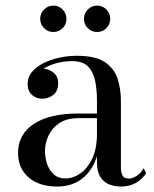

<svg xmlns="http://www.w3.org/2000/svg" viewBox="-20 -672 563 702"><path d="M421.5 10Q398 10 378.2 1.8Q358.5 -6.5 346.5 -25.8Q334.5 -45 334.5 -77.5V-304.5Q334.5 -340.5 328.5 -373.5Q322.5 -406.5 303.2 -427.5Q284 -448.5 244 -448.5Q221.5 -448.5 197.2 -443.5Q173 -438.5 152.2 -428.2Q131.5 -418 118.5 -402.5Q105.5 -387 105.5 -366H82Q82 -391.5 98.8 -406.2Q115.5 -421 135.5 -421Q157 -421 174.8 -407.2Q192.5 -393.5 192.5 -368Q192.5 -338 174.2 -324.5Q156 -311 135.5 -311Q112.5 -311 96.8 -325Q81 -339 81 -366Q81 -389.5 96.2 -408.2Q111.5 -427 137.2 -440.2Q163 -453.5 195.2 -460.8Q227.5 -468 261.5 -468Q330.5 -468 364.8 -444Q399 -420 410.5 -382.5Q422 -345 422 -304.5V-58.5Q422 -42 427.8 -30.5Q433.5 -19 452 -19Q465 -19 480.8 -29.8Q496.5 -40.5 505 -57L514.5 -39Q501.5 -18 478 -4Q454.5 10 421.5 10ZM188.5 10Q123.5 10 84.8 -23.2Q46 -56.5 46 -113.5Q46 -180.5 103.5 -218.8Q161 -257 267.5 -257H381V-240H267.5Q223.5 -240 196.5 -221.5Q169.5 -203 157 -175.5Q144.5 -148 144.5 -120.5Q144.5 -95.5 152.2 -72.5Q160 -49.5 176.5 -34.5Q193 -19.5 219.5 -19.5Q247 -19.5 273.5 -37.8Q300 -56 317.2 -92.2Q334.5 -128.5 334.5 -183H346Q346 -126 327.8 -82.5Q309.5 -39 274.5 -14.5Q239.5 10 188.5 10ZM335 -555Q315 -555 301 -569Q287 -583 287 -603Q287 -623 301 -637.2Q315 -651.5 335 -651.5Q355 -651.5 369 -637.2Q383 -623 383 -603Q383 -583 369 -569Q355 -555 335 -555ZM175 -555Q155 -555 141 -569Q127 -583 127 -603Q127 -623 141 -637.2Q155 -651.5 175 -651.5Q195 -651.5 209 -637.2Q223 -623 223 -603Q223 -583 209 -569Q195 -555 175 -555Z"/></svg>

Font: Bodoni Moda 11pt
Style: Regular
Weight: 400
Version: Version 2.004